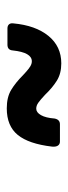

<svg xmlns="http://www.w3.org/2000/svg" viewBox="163 -570 201 567"><g transform="rotate(90 263.5 -286.5)"><path d="M202 -254Q200 -256 191 -264Q182 -272 175 -276Q168 -280 161 -280Q135 -280 129 -224Q128 -208 112 -208H64Q56 -208 52 -212.5Q48 -217 49 -225Q55 -291 86 -329Q117 -367 167 -367Q197 -367 218 -354Q239 -341 260 -319Q275 -305 283.5 -299Q292 -293 301 -293Q312 -293 320 -307Q328 -321 330 -347Q333 -363 347 -363H398Q406 -363 410 -357Q414 -351 413 -340Q405 -271 378.5 -238.5Q352 -206 300 -206Q267 -206 245.5 -219Q224 -232 202 -254Z"/></g></svg>

Font: Open Sauce Two
Style: Bold
Weight: 700
Designer: Alfredo Marco Pradil
Foundry: Creative Sauce Fz LLC
Version: Version 1.477